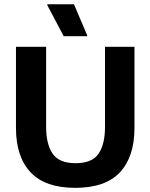

<svg xmlns="http://www.w3.org/2000/svg" viewBox="-20 -870 707 902"><path d="M333.3 12.5Q192.5 12.5 123.8 -60.4Q55 -133.3 55 -269.2V-650H196.7V-273.3Q196.7 -193.3 227.1 -148.3Q257.5 -103.3 335 -103.3Q413.3 -103.3 443.3 -148.3Q473.3 -193.3 473.3 -273.3V-650H611.7V-269.2Q611.7 -133.3 543.3 -60.4Q475 12.5 333.3 12.5ZM389.2 -700H279.2L202.5 -845V-850H327.5L389.2 -705Z"/></svg>

Font: Familjen Grotesk Variable
Style: Regular
Weight: 400
Designer: Anders Wikstroem, Jonas Baeckman, Matilda Gysing, Kristian Moeller
Foundry: Familjen STHLM AB
Version: Version 2.000